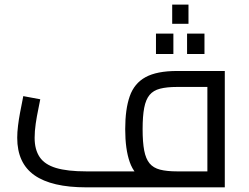

<svg xmlns="http://www.w3.org/2000/svg" viewBox="-20 -805 1072 825"><path d="M351 0Q202 0 128 -52Q54 -104 54 -213Q54 -236.8 57.5 -265.2Q61 -293.6 66 -320Q71 -346.4 75 -365.9Q79 -385.4 80 -392L153 -378.4Q150.2 -362 144.2 -333.9Q138.2 -305.8 133.5 -273.7Q128.8 -241.6 128.8 -212.6Q128.8 -162.5 150.3 -130.3Q171.7 -98.1 220.7 -83.3Q269.6 -68.6 351 -68.6H921.8L871.1 -24.1V-463.9L909.8 -431.4H741Q696.6 -431.4 667.7 -423.9Q638.9 -416.5 622.7 -397Q606.5 -377.5 599.6 -341.7Q592.8 -306 592.8 -250Q592.8 -194 599.6 -158.3Q606.5 -122.5 622.7 -103Q638.9 -83.5 667.7 -76.1Q696.6 -68.6 741 -68.6V0Q654 0 605.5 -26.5Q557 -53 537.5 -108.5Q518 -164 518 -250Q518 -336 537.5 -391.5Q557 -447 605.5 -473.5Q654 -500 741 -500H945.9V0ZM719.9 -702.6V-785.3H789.9V-702.6ZM650.2 -573V-660.6H725V-573ZM783.8 -573V-660.6H858.6V-573Z"/></svg>

Font: Titillium Web
Style: Bold
Weight: 700
Designer: Mohamed Gaber, Accademia di Belle Arti di Urbino
Foundry: Kief Type Foundry, Accademia di Belle Arti di Urbino
Version: Version 3.000